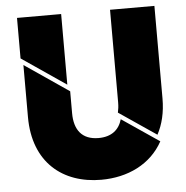

<svg xmlns="http://www.w3.org/2000/svg" viewBox="-53 -756 817 845"><g transform="rotate(-5 356.0 -334.0)"><path d="M248 -705H53V-526L248 -393ZM624 -139C647 -182 660 -234 660 -296V-705H464V-296C464 -279 462 -264 459 -251ZM469 -221C456 -175 422 -147 365 -147C291 -147 258 -193 258 -266V-363L63 -496V-266C63 -65 191 37 361 37C478 37 581 -12 634 -109Z"/></g></svg>

Font: Poppins STUK1
Style: Regular
Weight: 400
Designer: Jonny Pinhorn (original), Sammy Jo Hughes (modified version)
Foundry: Type Mafia
Version: Version 1.002;hotconv 1.0.109;makeotfexe 2.5.65596